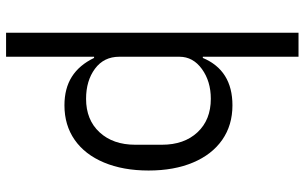

<svg xmlns="http://www.w3.org/2000/svg" viewBox="-210 -608 1027 648"><g transform="rotate(90 304.0 -283.5)"><path d="M90 210V-777H171V-454H175Q217 -554 335 -554Q402 -554 451.5 -519.5Q501 -485 528 -421Q555 -357 555 -271Q555 -185 528 -120.5Q501 -56 451.5 -21.5Q402 13 335 13Q278 13 238.5 -12Q199 -37 175 -87H171V210ZM468 -226V-316Q468 -391 426 -436Q384 -481 313 -481Q254 -481 212.5 -451Q171 -421 171 -375V-172Q171 -120 211.5 -90Q252 -60 313 -60Q384 -60 426 -105.5Q468 -151 468 -226Z"/></g></svg>

Font: IBM Plex Sans JP
Style: Regular
Weight: 400
Designer: Mike Abbink; Paul van der Laan; Pieter van Rosmalen; Wujin Sim; Yejin Wi; Jinhee Kim; Boomi Park; Yona Kim; Kichan Ma
Foundry: Sandoll Inc.
Version: Version 1.000